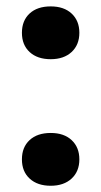

<svg xmlns="http://www.w3.org/2000/svg" viewBox="-20 -573 316 600"><path d="M48.5 -75Q48.5 -113 72.5 -135.2Q96.5 -157.5 138.5 -157.5Q180 -157.5 204 -135Q228 -112.5 228 -75Q228 -37.5 203.8 -15Q179.5 7.5 138.5 7.5Q97 7.5 72.8 -14.8Q48.5 -37 48.5 -75ZM48.5 -470.5Q48.5 -508.5 72.5 -530.8Q96.5 -553 138.5 -553Q180 -553 204 -530.5Q228 -508 228 -470.5Q228 -433 203.8 -410.5Q179.5 -388 138.5 -388Q97 -388 72.8 -410.2Q48.5 -432.5 48.5 -470.5Z"/></svg>

Font: Encode Sans Semi Expanded SmBd
Style: Regular
Weight: 600
Width: 6
Designer: Multiple Designers
Foundry: Impallari Type
Version: Version 2.000